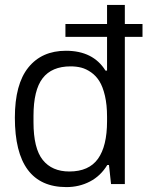

<svg xmlns="http://www.w3.org/2000/svg" viewBox="-20 -743 595 775"><path d="M248 12.2Q40 12.2 40 -268.1Q40 -403.3 94.5 -470.7Q148.9 -538.1 246.1 -538.1Q356 -538.1 405.8 -458H412.1V-594.2H244.1V-646H412.1V-723.1H483.9V-646H555.2V-594.2H483.9V0H428.2L419.9 -77.1H413.1Q386.2 -32.7 343 -10.3Q299.8 12.2 248 12.2ZM259.8 -50.8Q338.9 -50.8 375.5 -102.1Q412.1 -153.3 412.1 -253.9V-272Q412.1 -319.8 403.6 -356.4Q395 -393.1 381.3 -415Q367.7 -437 347.9 -450.9Q328.1 -464.8 308.1 -470Q288.1 -475.1 265.1 -475.1Q189 -475.1 152.1 -427.2Q115.2 -379.4 115.2 -274.9V-250Q115.2 -144 152.6 -97.4Q189.9 -50.8 259.8 -50.8Z"/></svg>

Font: Archivo Light
Style: Regular
Weight: 300
Designer: Hector Gatti
Foundry: Omnibus-Type
Version: Version 2.001